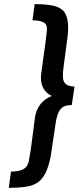

<svg xmlns="http://www.w3.org/2000/svg" viewBox="-20 -740 399 931"><path d="M328 -230.7Q290.7 -230.7 274.7 -212Q256 -190.7 249.3 -138.7L230.7 -14.7Q216 102.7 168 141.3Q142.7 160 107.3 165.3Q72 170.7 22.7 170.7L33.3 92Q89.3 92 108 68Q117.3 56 120.7 36Q124 16 129.3 -14.7L149.3 -168Q160 -245.3 230.7 -274.7Q169.3 -305.3 180 -385.3L200 -529.3Q204 -562.7 206.7 -584.7Q209.3 -606.7 204 -618.7Q193.3 -641.3 137.3 -641.3L148 -720Q200 -720 234 -713.3Q268 -706.7 286.7 -688Q322.7 -650.7 304 -534.7L288 -413.3Q280 -357.3 292.7 -339.3Q305.3 -321.3 341.3 -320Z"/></svg>

Font: Timmana
Style: Regular
Weight: 400
Designer: Appaji Ambarisha Darbha
Foundry: Andhrapradesh Society for Knowledge Networks
Version: Version 1.0.4; ttfautohint (v1.2.42-39fb)